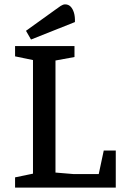

<svg xmlns="http://www.w3.org/2000/svg" viewBox="-20 -859 563 879"><path d="M49 0V-47L131 -64V-584L49 -601V-648H321V-598L234 -582V-69L318 -62H432L455 -170H510V0ZM122 -678 99 -718 234 -815Q247 -825 258 -832Q269 -839 278 -839Q293 -839 303 -829Q313 -819 318.5 -801Q324 -783 323 -758Z"/></svg>

Font: Faustina Medium
Style: Regular
Weight: 500
Designer: Alfonso Garcia
Foundry: http://www.omnibus-type.com
Version: Version 1.200